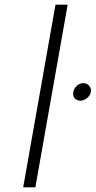

<svg xmlns="http://www.w3.org/2000/svg" viewBox="-20 -800 410 820"><path d="M217 -780H269L131 0H79ZM299 -380.5Q290 -391 293 -407Q296 -423 308.5 -434Q321 -445 336 -445Q351 -445 361 -433.5Q371 -422 368 -407Q365 -392 351.5 -381Q338 -370 323 -370Q308 -370 299 -380.5Z"/></svg>

Font: Renner* Light
Style: Light Italic
Weight: 300
Italic angle: -10°
Version: Version 003.000 ; ttfautohint (v0.97) -l 8 -r 50 -G 200 -x 1